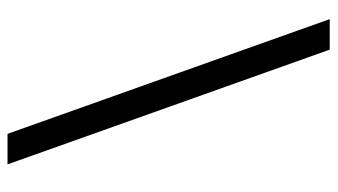

<svg xmlns="http://www.w3.org/2000/svg" viewBox="-208 -576 874 497"><g transform="rotate(-90 228.5 -328.0)"><path d="M427 89H348L51 -745H130Z"/></g></svg>

Font: CST
Style: Regular
Weight: 400
Version: Version 1.00